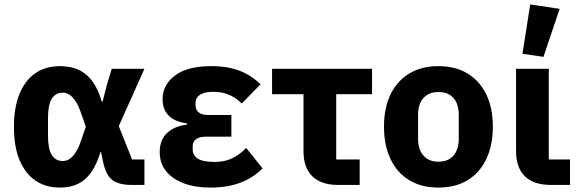

<svg xmlns="http://www.w3.org/2000/svg" viewBox="-20 -836 2613 868"><path d="M633 -115V0H574Q516 0 487 -23Q458 -46 446 -104L437 -148H434Q418 -95 394 -59.5Q370 -24 335 -6Q300 12 251 12Q187 12 140.5 -19.5Q94 -51 68.5 -112Q43 -173 43 -262Q43 -351 68.5 -412.5Q94 -474 140.5 -505.5Q187 -537 251 -537Q300 -537 336.5 -520Q373 -503 398.5 -467.5Q424 -432 440 -377H444L462 -448L485 -525H633L517 -266L577 -115ZM264 -108Q280 -108 294.5 -117.5Q309 -127 322 -147Q335 -167 346 -199L368 -263L346 -326Q335 -358 322 -378Q309 -398 294.5 -407.5Q280 -417 264 -417Q231 -417 214 -389.5Q197 -362 197 -302V-223Q197 -163 214 -135.5Q231 -108 264 -108Z M1093 -167 1167 -75Q1129 -35 1070 -11.5Q1011 12 932 12Q826 12 764 -31.5Q702 -75 702 -148Q702 -204 735.5 -235Q769 -266 826 -273V-278Q769 -286 742 -314Q715 -342 715 -388Q715 -452 771 -494.5Q827 -537 933 -537Q984 -537 1024 -528Q1064 -519 1097 -500.5Q1130 -482 1158 -455L1073 -368Q1056 -385 1036 -397Q1016 -409 993 -415Q970 -421 944 -421Q904 -421 884 -407.5Q864 -394 864 -371V-361Q864 -338 879.5 -327Q895 -316 923 -316H1026V-218H910Q882 -218 866.5 -207Q851 -196 851 -173V-162Q851 -134 874 -119Q897 -104 950 -104Q996 -104 1030 -120.5Q1064 -137 1093 -167Z M1606 0H1508Q1432 0 1392 -39Q1352 -78 1352 -153V-410H1210V-525H1662V-410H1500V-115H1606Z M1962 12Q1885 12 1830 -21.5Q1775 -55 1745.5 -117Q1716 -179 1716 -263Q1716 -348 1745.5 -409Q1775 -470 1830 -503.5Q1885 -537 1962 -537Q2039 -537 2094 -503.5Q2149 -470 2178.5 -409Q2208 -348 2208 -263Q2208 -179 2178.5 -117Q2149 -55 2094 -21.5Q2039 12 1962 12ZM1962 -105Q2006 -105 2030 -132.5Q2054 -160 2054 -209V-316Q2054 -366 2030 -393Q2006 -420 1962 -420Q1919 -420 1894.5 -393Q1870 -366 1870 -316V-209Q1870 -160 1894.5 -132.5Q1919 -105 1962 -105Z M2557 -115V0H2469Q2393 0 2353 -39Q2313 -78 2313 -153V-525H2461V-115ZM2510 -796 2437 -579 2342 -593 2377 -816Z"/></svg>

Font: IBM Plex Sans Var
Style: Regular
Weight: 400
Designer: Mike Abbink, Paul van der Laan, Pieter van Rosmalen
Foundry: Bold Monday
Version: Version 3.000